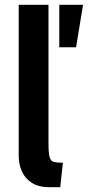

<svg xmlns="http://www.w3.org/2000/svg" viewBox="-20 -770 366 800"><path d="M186 10Q141.5 10 113.2 -7.8Q85 -25.5 71.5 -55.2Q58 -85 58 -121V-750H182V-172Q182 -132 186.8 -115.2Q191.5 -98.5 204.5 -95.2Q217.5 -92 242 -92L231 10ZM227 -573V-750H326L297 -573Z"/></svg>

Font: Cabin Resolve
Style: Bold-Resolve
Weight: 700
Designer: Pablo Impallari
Foundry: Pablo Impallari. http://www.impallari.com Igino Marini. http://www.ikern.com
Version: Version 3.001